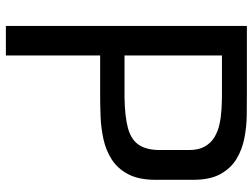

<svg xmlns="http://www.w3.org/2000/svg" viewBox="-126 -756 881 670"><g transform="rotate(90 315.0 -420.5)"><path d="M70 0V-841H315Q345 -841 383 -840.5Q421 -840 460.5 -832.5Q500 -825 533 -805.5Q566 -786 586.5 -749.5Q607 -713 607 -653V-523Q607 -464 587.5 -427Q568 -390 536 -369.5Q504 -349 465 -340.5Q426 -332 386.5 -330.5Q347 -329 313 -329H173V0ZM173 -414H319Q386 -415 426.5 -426Q467 -437 485 -464Q503 -491 503 -537V-640Q503 -673 490.5 -694.5Q478 -716 458 -728Q438 -740 412.5 -745.5Q387 -751 360 -752.5Q333 -754 308 -754H173Z"/></g></svg>

Font: Matangi SemiBold
Style: Regular
Weight: 600
Designer: Prashant Pant
Foundry: The Graphic Ant
Version: Version 3.002